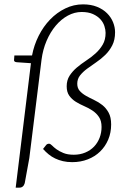

<svg xmlns="http://www.w3.org/2000/svg" viewBox="-20 -736 584 881"><path d="M361 -716Q397.5 -716 425.2 -704.8Q453 -693.5 471.2 -675.2Q489.5 -657 498.8 -634Q508 -611 508 -588Q508 -553 495.2 -528Q482.5 -503 463 -484Q443.5 -465 421.2 -450Q399 -435 379.5 -420.5Q360 -406 347.2 -389.8Q334.5 -373.5 334.5 -352Q334.5 -331.5 346 -318.8Q357.5 -306 374.8 -296.2Q392 -286.5 412.2 -277Q432.5 -267.5 449.8 -253.8Q467 -240 478.5 -219Q490 -198 490 -165Q490 -127 476.5 -95.2Q463 -63.5 439.2 -40.5Q415.5 -17.5 382.8 -4.8Q350 8 311.5 8Q288 8 268.8 3.5Q249.5 -1 233.2 -8.8Q217 -16.5 203.2 -27.8Q189.5 -39 177.5 -52.5L190.5 -69Q195.5 -76.5 205 -76.5Q211 -76.5 218.8 -68.5Q226.5 -60.5 239 -51.2Q251.5 -42 270.8 -34Q290 -26 318.5 -26Q347.5 -26 371.2 -36Q395 -46 411.5 -63.2Q428 -80.5 437 -103.8Q446 -127 446 -153.5Q446 -181.5 434.2 -199Q422.5 -216.5 404.5 -228.5Q386.5 -240.5 366 -249.2Q345.5 -258 327.5 -269.2Q309.5 -280.5 297.8 -297Q286 -313.5 286 -340Q286 -368 299.2 -388.5Q312.5 -409 332.2 -425.8Q352 -442.5 375.2 -457.8Q398.5 -473 418.2 -490.8Q438 -508.5 451.2 -531Q464.5 -553.5 464.5 -585Q464.5 -599.5 459 -616.5Q453.5 -633.5 440.5 -647.8Q427.5 -662 406.5 -671.5Q385.5 -681 354.5 -681Q322 -681 291.5 -664.5Q261 -648 236 -618.5Q211 -589 193.8 -548.8Q176.5 -508.5 170.5 -461.5L114.5 -10.5L93.5 104.5Q87.5 125 69 125H52L122 -446L56.5 -450.5Q42.5 -452 44.5 -462.5L46 -481.5H127Q136 -529 157.5 -571.8Q179 -614.5 210 -646.5Q241 -678.5 279.5 -697.2Q318 -716 361 -716Z"/></svg>

Font: Lato Light
Style: Italic
Weight: 300
Italic angle: -7°
Designer: Lukasz Dziedzic
Foundry: tyPoland Lukasz Dziedzic
Version: Version 2.007; 2014-02-27